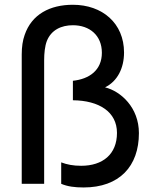

<svg xmlns="http://www.w3.org/2000/svg" viewBox="-20 -786 676 821"><path d="M72.9 0H168.8V-528.1C168.8 -558.3 171.9 -588.5 180.2 -610.4C199 -658.3 242.7 -678.1 291.7 -678.1C363.5 -678.1 415.6 -634.4 415.6 -560.4C415.6 -485.4 361.5 -447.9 291.7 -440.6V-357.3C404.2 -356.2 480.2 -307.3 480.2 -217.7C480.2 -126 418.8 -77.1 327.1 -77.1C292.7 -77.1 266.7 -82.3 241.7 -91.7V0C268.8 11.5 299 15.6 337.5 15.6C490.6 15.6 574 -75 574 -216.7C574 -326 496.9 -395.8 429.2 -412.5C482.3 -438.5 510.4 -494.8 510.4 -561.5C510.4 -686.5 417.7 -765.6 291.7 -765.6C193.8 -765.6 115.6 -725 85.4 -636.5C77.1 -613.5 72.9 -585.4 72.9 -553.1Z"/></svg>

Font: Manrope3 Medium
Style: Regular
Weight: 500
Width: 4
Designer: Mikhail Sharanda
Foundry: Mikhail Sharanda
Version: Version 3.000;PS 003.000;hotconv 1.0.88;makeotf.lib2.5.64775